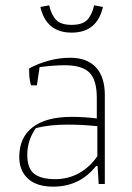

<svg xmlns="http://www.w3.org/2000/svg" viewBox="-20 -688 493 718"><path d="M131 -662 164 -668Q172 -632 190 -613.5Q208 -595 248 -595Q288 -595 306 -613.5Q324 -632 332 -668L365 -662Q343 -566 248 -566Q153 -566 131 -662ZM52 -101Q52 -174 102.5 -212.5Q153 -251 248 -251Q294 -251 342 -245V-322Q342 -389 314.5 -416.5Q287 -444 222 -444Q180 -444 128 -437L118 -369H96Q89 -391 89 -423V-432Q121 -450 161.5 -461Q202 -472 243 -472Q305 -472 338.5 -436.5Q372 -401 372 -332V0H349L345 -67H339Q278 10 179 10Q117 10 84.5 -20Q52 -50 52 -101ZM344 -104V-216Q289 -222 233 -222Q166 -222 114 -209Q82 -163 82 -109Q82 -58 108 -38Q134 -18 186 -18Q236 -18 276.5 -41Q317 -64 344 -104Z"/></svg>

Font: Athiti ExtraLight
Style: Regular
Weight: 250
Version: Version 1.032